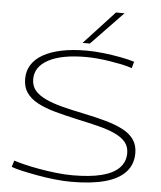

<svg xmlns="http://www.w3.org/2000/svg" viewBox="-61 -984 878 1047"><g transform="rotate(5 378.0 -460.5)"><path d="M653 -672 643 -636Q619 -645 587.5 -651.5Q556 -658 521.5 -663.5Q487 -669 453 -672Q419 -675 389 -675Q257 -675 185 -636.5Q113 -598 113 -530Q113 -493 133.5 -468.5Q154 -444 192 -426Q230 -408 283.5 -394Q337 -380 402 -367Q470 -353 525.5 -337.5Q581 -322 621 -301Q661 -280 682 -249.5Q703 -219 703 -176Q703 -114 665 -72.5Q627 -31 553 -10.5Q479 10 369 10Q325 10 275.5 4.5Q226 -1 179.5 -9.5Q133 -18 95.5 -26.5Q58 -35 38 -43L49 -78Q70 -71 106.5 -62Q143 -53 188 -45Q233 -37 281 -31.5Q329 -26 372 -26Q467 -26 530.5 -42Q594 -58 626.5 -91Q659 -124 659 -172Q659 -208 638.5 -232.5Q618 -257 580 -274.5Q542 -292 488.5 -305.5Q435 -319 369 -333Q301 -348 245.5 -363.5Q190 -379 150.5 -400.5Q111 -422 90 -452.5Q69 -483 69 -528Q69 -571 90 -604.5Q111 -638 152 -661.5Q193 -685 252.5 -697.5Q312 -710 390 -710Q433 -710 481.5 -704.5Q530 -699 575.5 -690.5Q621 -682 653 -672ZM364 -750 531 -931H578L404 -750Z"/></g></svg>

Font: Georama Expanded ExtraLight
Style: Regular
Weight: 250
Width: 7
Designer: Jean-Baptiste Levee
Foundry: Production Type
Version: Version 1.001